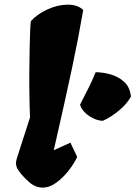

<svg xmlns="http://www.w3.org/2000/svg" viewBox="-20 -808 591 837"><path d="M427.7 -281.2Q403.8 -282.7 382.3 -294.2Q360.8 -305.7 346.4 -321.5Q332 -337.4 329.1 -352.1Q351.1 -395.5 366.5 -425.8Q381.8 -456.1 397 -493.2Q427.2 -493.2 461.2 -483.9Q495.1 -474.6 520.8 -451.7Q546.4 -428.7 550.8 -387.2Q532.7 -353.5 496.3 -324.2Q460 -294.9 427.7 -281.2ZM166 9.8Q133.3 9.8 105 -15.9Q76.7 -41.5 59.1 -66.9Q52.7 -76.2 50.3 -88.4Q47.9 -100.6 54.7 -121.6L110.8 -295.9Q108.9 -341.3 108.2 -395.8Q107.4 -450.2 107.9 -504.6Q108.4 -559.1 109.4 -605.5Q110.4 -651.9 111.8 -681.6Q113.3 -711.4 114.7 -715.8Q141.6 -746.1 186 -766.6Q230.5 -787.1 272.9 -787.6Q294.4 -788.1 311.8 -782.7Q329.1 -777.3 342.8 -764.6Q332 -702.1 320.1 -639.9Q308.1 -577.6 293.2 -507.3Q278.3 -437 259 -350.6Q239.7 -264.2 214.4 -153.3L287.1 -186L316.4 -124Q303.7 -95.7 279.5 -64.7Q255.4 -33.7 225.8 -12Q196.3 9.8 166 9.8Z"/></svg>

Font: Fruktur
Style: Italic
Weight: 400
Italic angle: -8°
Designer: Viktoriya Grabowska, Eben Sorkin
Foundry: Viktoriya Grabowska
Version: Version 1.008; ttfautohint (v1.8.4.7-5d5b)